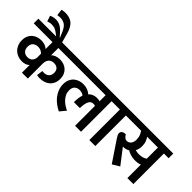

<svg xmlns="http://www.w3.org/2000/svg" viewBox="-18 -1684 2452 2452"><g transform="rotate(45 1208.0 -458.5)"><path d="M330 -343Q313 -361 291 -371Q269 -381 241 -381Q201 -381 173 -357.5Q145 -334 145 -287Q145 -240 170.5 -214.5Q196 -189 238 -189Q256 -189 272.5 -194.5Q289 -200 301.5 -211Q314 -222 322 -240Q330 -258 330 -282ZM435 0H329V-140Q316 -123 288 -112Q260 -101 224 -101Q186 -101 152 -113.5Q118 -126 92 -150.5Q66 -175 50.5 -210.5Q35 -246 35 -293Q35 -336 49.5 -369Q64 -402 88.5 -424Q113 -446 145.5 -457Q178 -468 214 -468Q248 -468 278.5 -457.5Q309 -447 329 -427V-552H-10V-636H787V-552H435V-419Q451 -439 482.5 -451.5Q514 -464 555 -464Q592 -464 624 -452.5Q656 -441 680 -419Q704 -397 718 -364.5Q732 -332 732 -291Q732 -245 716.5 -210.5Q701 -176 674.5 -153.5Q648 -131 613 -120Q578 -109 538 -109Q527 -109 511 -111Q495 -113 487 -115L499 -200Q514 -197 530 -197Q567 -197 594.5 -220Q622 -243 622 -291Q622 -332 598.5 -354.5Q575 -377 533 -377Q485 -377 460 -348Q435 -319 435 -269Z M427 -604H352L281 -659Q263 -673 248.5 -682Q234 -691 220 -696Q206 -701 191.5 -703Q177 -705 160 -705Q142 -705 124.5 -700.5Q107 -696 95 -691L69 -768Q84 -776 107.5 -782Q131 -788 155 -788Q201 -788 238 -767.5Q275 -747 313 -703L353 -658H357L327 -729Q301 -792 266 -818Q231 -844 178 -844Q166 -844 152.5 -842.5Q139 -841 129 -839L118 -926Q130 -929 148.5 -931.5Q167 -934 181 -934Q265 -934 312 -892.5Q359 -851 383 -764Z M1083 -339Q1054 -365 1008 -365Q968 -365 941 -341.5Q914 -318 914 -267Q914 -229 928.5 -198.5Q943 -168 966 -142.5Q989 -117 1019 -97.5Q1049 -78 1079 -63L1012 17Q971 -3 933.5 -31Q896 -59 867.5 -94.5Q839 -130 821.5 -174Q804 -218 804 -269Q804 -316 819.5 -350.5Q835 -385 861 -407.5Q887 -430 920 -441Q953 -452 989 -452Q1069 -452 1123 -403Q1141 -424 1170.5 -437Q1200 -450 1234 -450Q1271 -450 1288 -443V-552H759V-636H1481V-552H1396V0H1288V-360Q1282 -362 1274.5 -363.5Q1267 -365 1256 -365Q1214 -365 1194 -326.5Q1174 -288 1171 -203H1064Q1064 -248 1069.5 -283Q1075 -318 1083 -339Z M1546 -552H1461V-636H1739V-552H1654V0H1546Z M2064 -41 1968 17 1781 -261Q1765 -285 1758 -300.5Q1751 -316 1751 -330Q1751 -355 1771 -368.5Q1791 -382 1822 -382L1840 -358Q1851 -344 1863 -337Q1875 -330 1892 -330Q1924 -330 1946.5 -356Q1969 -382 1969 -430Q1969 -472 1956 -502.5Q1943 -533 1929 -552H1719V-636H2426V-552H2341V0H2233V-244Q2217 -236 2193 -232Q2169 -228 2134 -228Q2099 -228 2062 -239Q2025 -250 1999 -267Q1961 -244 1917 -244Q1911 -244 1907 -245ZM2121 -319Q2160 -319 2187.5 -328Q2215 -337 2233 -351V-552H2038Q2051 -535 2065 -501.5Q2079 -468 2079 -421Q2079 -368 2057 -329Q2086 -319 2121 -319Z"/></g></svg>

Font: Ek Mukta SemiBold
Style: Regular
Weight: 600
Designer: Girish Dalvi and Yashodeep Gholap
Foundry: Ek Type
Version: Version 2.538;PS 1.002;hotconv 16.6.51;makeotf.lib2.5.65220;